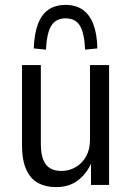

<svg xmlns="http://www.w3.org/2000/svg" viewBox="-20 -756 537 785"><path d="M209 9Q167 9 135.5 -8Q104 -25 87 -63.5Q70 -102 70 -161V-490H147V-168Q147 -127 157 -102.5Q167 -78 186 -67.5Q205 -57 231 -57Q263 -57 290 -73Q317 -89 332.5 -117.5Q348 -146 348 -184V-490H426V0H352V-94H355Q337 -49 300.5 -20Q264 9 209 9ZM168 -553 118 -558Q120 -616 134.5 -656Q149 -696 177.5 -716Q206 -736 248 -736Q290 -736 318.5 -716Q347 -696 362 -656Q377 -616 378 -558L328 -553Q325 -620 307 -650.5Q289 -681 248 -681Q208 -681 189.5 -650.5Q171 -620 168 -553Z"/></svg>

Font: Nunito Sans 10pt Condensed
Style: Regular
Weight: 400
Width: 3
Designer: Vernon Adams
Foundry: Vernon Adams
Version: Version 3.101;gftools[0.9.27]